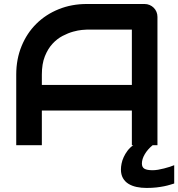

<svg xmlns="http://www.w3.org/2000/svg" viewBox="-20 -720 884 952"><path d="M760.7 0H736.8Q711.9 20.5 697.8 44.7Q683.6 68.8 683.6 90.8Q683.6 109.4 696.3 116.7Q709 124 736.8 124Q749 124 763.9 121.6Q778.8 119.1 793.5 115.2Q808.1 111.3 821.5 107.2Q835 103 843.8 99.1V189.9Q835 192.4 822.5 196.3Q810.1 200.2 793.2 203.6Q776.4 207 754.9 209.5Q733.4 211.9 706.5 211.9Q680.2 211.9 657.2 207Q634.3 202.1 616.9 191.4Q599.6 180.7 589.6 163.1Q579.6 145.5 579.6 120.1Q579.6 106.9 582.8 91.1Q585.9 75.2 593.3 59.1Q600.6 43 612.1 27.6Q623.5 12.2 640.6 0H633.8V-171.9H187.5V0H60.5V-350.1Q60.5 -426.8 86.9 -491.2Q113.3 -555.7 160.2 -602.1Q207 -648.4 271 -674.3Q335 -700.2 410.6 -700.2H696.8Q710 -700.2 721.7 -695.3Q733.4 -690.4 742.2 -681.6Q751 -672.9 755.9 -661.1Q760.7 -649.4 760.7 -636.2ZM187.5 -298.8H633.8V-573.2H410.6Q404.8 -573.2 386 -571.5Q367.2 -569.8 342.5 -563Q317.9 -556.2 290.5 -542Q263.2 -527.8 240.2 -502.9Q217.3 -478 202.4 -440.7Q187.5 -403.3 187.5 -350.1Z"/></svg>

Font: Audiowide
Style: Regular
Weight: 400
Designer: Astigmatic (AOETI)
Foundry: Astigmatic (AOETI)
Version: Version 1.002